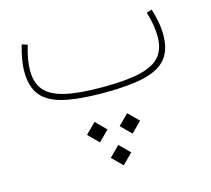

<svg xmlns="http://www.w3.org/2000/svg" viewBox="-103 -466 1060 966"><g transform="rotate(-15 427.0 17.5)"><path d="M764.6 -342.8 736.8 -333.5Q748 -298.3 753.4 -266.1Q758.8 -233.9 758.8 -203.6Q758.8 -141.6 727.8 -103Q696.8 -64.5 624 -46.9Q551.3 -29.3 426.3 -29.3Q301.3 -29.3 228.8 -46.9Q156.2 -64.5 125.2 -103Q94.2 -141.6 94.2 -203.6Q94.2 -233.9 100.1 -266.1Q106 -298.3 116.7 -333.5L87.9 -342.8Q77.1 -307.1 71 -272.7Q64.9 -238.3 64.9 -205.1Q64.9 -127.4 101.1 -82.5Q137.2 -37.6 216.8 -18.8Q296.4 0 426.3 0Q556.6 0 636.2 -18.8Q715.8 -37.6 752.2 -82.5Q788.6 -127.4 788.6 -205.1Q788.6 -238.3 782.2 -272.7Q775.9 -307.1 764.6 -342.8ZM287.6 182.1 340.8 235.4 394 182.1 340.8 128.9ZM457.5 182.1 510.7 235.4 564 182.1 510.7 128.9ZM373 324.7 426.3 377.9 479.5 324.7 426.3 271.5Z"/></g></svg>

Font: Estedad-FD-VF Thin
Style: Regular
Weight: 100
Designer: Amin Abedi
Version: Version 5.0